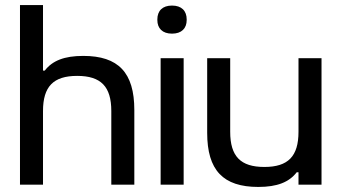

<svg xmlns="http://www.w3.org/2000/svg" viewBox="-20 -730 1350 759"><path d="M59 -710V0H150V-291C150 -388 191 -430 285 -430C379 -430 420 -388 420 -291V0H511V-295C511 -443 448 -509 309 -509C234 -509 187 -490 157 -451H150V-710Z M615 -500V0H706V-500ZM602 -651C602 -618 622 -597 660 -597C698 -597 718 -618 718 -651V-653C718 -687 698 -708 660 -708C622 -708 602 -687 602 -653Z M1251 0V-500H1160V-209C1160 -112 1119 -70 1025 -70C931 -70 890 -112 890 -209V-500H799V-205C799 -57 862 9 1001 9C1076 9 1123 -10 1153 -49H1160V0Z"/></svg>

Font: LT Wave Alt
Style: Regular
Weight: 400
Designer: Daniel Lyons
Version: Version 2.5 (Glyphs App)